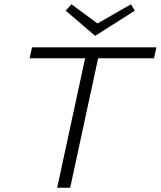

<svg xmlns="http://www.w3.org/2000/svg" viewBox="-20 -880 753 900"><path d="M702 -607H440L309 0H248L379 -607H119L130 -658H713ZM612 -830 426 -712 288 -830 315 -860 437 -770 594 -860Z"/></svg>

Font: Ysabeau Semilight
Style: Italic
Weight: 300
Italic angle: -12°
Designer: Christian Thalmann (Catharsis Fonts)
Version: Version 0.003